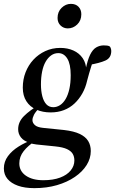

<svg xmlns="http://www.w3.org/2000/svg" viewBox="-63 -726 596 994"><path d="M115 248Q65 248 30 235.5Q-5 223 -24 200.5Q-43 178 -43 146Q-43 111 -22 82.5Q-1 54 33.5 32.5Q68 11 108 -3L118 5Q82 28 59.5 56.5Q37 85 37 120Q37 160 71 183.5Q105 207 161 207Q212 207 248 193.5Q284 180 303 156.5Q322 133 322 105Q322 85 313.5 70.5Q305 56 284 46Q263 36 224 32L126 22Q117 21 108 19Q99 17 90 15V13Q60 4 45.5 -14.5Q31 -33 31 -57Q31 -95 61 -125Q91 -155 141 -184V-190L149 -176Q121 -148 113 -132Q105 -116 105 -104Q105 -90 117.5 -78.5Q130 -67 160 -64L268 -53Q320 -47 350 -32.5Q380 -18 393.5 4Q407 26 407 56Q407 94 385.5 128.5Q364 163 324.5 190Q285 217 232 232.5Q179 248 115 248ZM199 -144Q158 -144 125 -158.5Q92 -173 73.5 -202Q55 -231 55 -272Q55 -315 69.5 -352Q84 -389 110 -417Q136 -445 171.5 -461.5Q207 -478 249 -478Q287 -478 317 -464.5Q347 -451 365 -425Q383 -399 384 -361L380 -364Q390 -415 403.5 -442.5Q417 -470 435 -480.5Q453 -491 474 -491Q484 -491 492 -490Q500 -489 506 -485Q509 -481 511 -474.5Q513 -468 513 -462Q513 -426 482.5 -412.5Q452 -399 398 -390L419 -411Q415 -400 409.5 -383Q404 -366 398.5 -346.5Q393 -327 388 -308Q380 -272 363 -242Q346 -212 322.5 -190Q299 -168 268 -156Q237 -144 199 -144ZM213 -171Q231 -171 247.5 -181.5Q264 -192 276.5 -213Q289 -234 296 -265Q303 -296 303 -337Q303 -394 285.5 -422.5Q268 -451 239 -451Q218 -451 201.5 -439Q185 -427 173 -406Q161 -385 155 -355Q149 -325 149 -289Q149 -255 156 -228Q163 -201 177 -186Q191 -171 213 -171ZM288 -579Q266 -579 250.5 -594Q235 -609 235 -633Q235 -665 256 -685.5Q277 -706 304 -706Q329 -706 343.5 -691Q358 -676 358 -652Q358 -620 337 -599.5Q316 -579 288 -579Z"/></svg>

Font: Source Serif 4 48pt SemiBold
Style: Italic
Weight: 600
Italic angle: -12°
Designer: Frank Grießhammer
Foundry: Adobe Systems Incorporated
Version: Version 4.004;hotconv 1.0.116;makeotfexe 2.5.65601